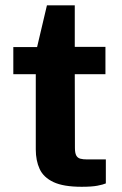

<svg xmlns="http://www.w3.org/2000/svg" viewBox="-20 -693 456 718"><path d="M374.3 -415.6H259.6L260.2 -140.1Q260.2 -120.9 265.1 -111.7Q270 -102.5 280.2 -99.6Q290.4 -96.8 306.4 -96.8H375.8V-7.1Q365.7 -2.7 344.5 1.4Q323.2 5.5 285.3 5.5Q217.1 5.5 179.9 -12.1Q142.7 -29.7 128.3 -61Q113.8 -92.4 113.8 -133.9V-415.6H29.8V-517H118.7L155.5 -673H259.6V-517.7H374.3Z"/></svg>

Font: Public Sans Thin
Style: Regular
Weight: 100
Designer: The Public Sans project authors (U.S. Web Design System). Libre Franklin designed by Pablo Impallari and Rodrigo Fuenzal
Version: Version 1.008